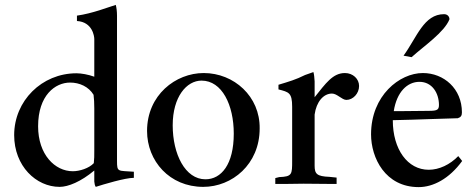

<svg xmlns="http://www.w3.org/2000/svg" viewBox="-20 -753 1941 786"><path d="M528 -50C462 -55 459 -47 459 -95V-688C459 -707 457 -721 454 -733C421 -723 359 -698 295 -689V-667C359 -663 366 -604 366 -593V-439C341 -448 313 -453 293 -453C151 -453 38 -340 38 -200C38 -73 128 12 224 12C259 12 311 -9 366 -55V-10C367 -1 368 6 372 12C403 2 492 -25 528 -25ZM364 -85C344 -64 306 -52 278 -52C205 -52 136 -120 136 -236C136 -363 206 -415 267 -415C306 -415 343 -398 363 -365C365 -348 366 -332 366 -309V-137C366 -115 366 -101 364 -85Z M814 -454C699 -454 582 -364 582 -217C582 -94 674 12 812 12C930 12 1043 -80 1043 -227C1045 -358 938 -454 814 -454ZM805 -423C889 -423 937 -323 937 -206C937 -80 886 -19 821 -19C738 -19 687 -122 687 -240C687 -357 744 -423 805 -423Z M1268 -420C1267 -435 1266 -448 1263 -458L1229 -446C1191 -427 1163 -419 1120 -406V-387C1162 -376 1176 -374 1176 -316V-95C1176 -39 1176 -30 1123 -28L1107 -24V0H1149C1176 0 1197 -1 1223 -1C1265 -1 1299 0 1335 0H1358V-26L1329 -29C1277 -31 1268 -41 1268 -75V-94V-284C1275 -336 1304 -370 1339 -370C1360 -370 1380 -344 1398 -344C1425 -344 1450 -370 1450 -401C1450 -430 1425 -454 1392 -454C1342 -454 1313 -411 1268 -355Z M1665 -519C1716 -565 1799 -621 1820 -674C1820 -686 1811 -695 1798 -695C1715 -695 1687 -601 1632 -525ZM1856 -114C1822 -79 1778 -58 1735 -58C1649 -58 1588 -141 1588 -261C1690 -263 1798 -268 1854 -269C1867 -273 1871 -280 1871 -293C1871 -390 1797 -454 1711 -454C1616 -454 1499 -362 1499 -203C1499 -107 1557 13 1694 13C1753 13 1819 -21 1872 -94ZM1697 -418C1749 -418 1777 -372 1777 -323C1777 -299 1765 -299 1717 -299C1683 -299 1650 -298 1617 -298H1592C1604 -376 1647 -418 1697 -418Z"/></svg>

Font: Sibila
Style: Regular
Weight: 400
Designer: Stefan Peev
Foundry: Context Ltd
Version: Version 1.000